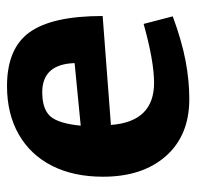

<svg xmlns="http://www.w3.org/2000/svg" viewBox="-26 -510 547 534"><g transform="rotate(-90 247.0 -243.5)"><path d="M447 -117 468 -36Q400 -11 345 -0.5Q290 10 238 10Q137 10 79.5 -55Q22 -120 22 -230Q22 -312 52.5 -372Q83 -432 140 -464.5Q197 -497 274 -497Q379 -497 424 -434Q469 -371 469 -231L166 -208Q175 -88 283 -88Q343 -88 447 -117ZM164 -292 338 -309Q335 -399 257 -399Q210 -399 190 -376.5Q170 -354 164 -292Z"/></g></svg>

Font: Enriqueta
Style: Bold
Weight: 700
Designer: Viviana Monsalve, Gustavo Ibarra
Foundry: 72Puntos
Version: Version 2.000